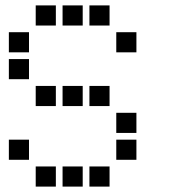

<svg xmlns="http://www.w3.org/2000/svg" viewBox="-20 -708 640 715"><path d="M114 -688Q113 -688 113 -688Q113 -688 113 -687V-614Q113 -613 113 -613Q113 -613 114 -613H187Q188 -613 188 -613Q188 -613 188 -614V-687Q188 -688 188 -688Q188 -688 187 -688ZM214 -688Q213 -688 213 -688Q213 -688 213 -687V-614Q213 -613 213 -613Q213 -613 214 -613H287Q288 -613 288 -613Q288 -613 288 -614V-687Q288 -688 288 -688Q288 -688 287 -688ZM314 -688Q313 -688 313 -688Q313 -688 313 -687V-614Q313 -613 313 -613Q313 -613 314 -613H387Q388 -613 388 -613Q388 -613 388 -614V-687Q388 -688 388 -688Q388 -688 387 -688ZM14 -588Q13 -588 13 -588Q13 -588 13 -587V-514Q13 -513 13 -513Q13 -513 14 -513H87Q88 -513 88 -513Q88 -513 88 -514V-587Q88 -588 88 -588Q88 -588 87 -588ZM414 -588Q413 -588 413 -588Q413 -588 413 -587V-514Q413 -513 413 -513Q413 -513 414 -513H487Q488 -513 488 -513Q488 -513 488 -514V-587Q488 -588 488 -588Q488 -588 487 -588ZM14 -488Q13 -488 13 -488Q13 -488 13 -487V-414Q13 -413 13 -413Q13 -413 14 -413H87Q88 -413 88 -413Q88 -413 88 -414V-487Q88 -488 88 -488Q88 -488 87 -488ZM114 -388Q113 -388 113 -388Q113 -388 113 -387V-314Q113 -313 113 -313Q113 -313 114 -313H187Q188 -313 188 -313Q188 -313 188 -314V-387Q188 -388 188 -388Q188 -388 187 -388ZM214 -388Q213 -388 213 -388Q213 -388 213 -387V-314Q213 -313 213 -313Q213 -313 214 -313H287Q288 -313 288 -313Q288 -313 288 -314V-387Q288 -388 288 -388Q288 -388 287 -388ZM314 -388Q313 -388 313 -388Q313 -388 313 -387V-314Q313 -313 313 -313Q313 -313 314 -313H387Q388 -313 388 -313Q388 -313 388 -314V-387Q388 -388 388 -388Q388 -388 387 -388ZM414 -288Q413 -288 413 -288Q413 -288 413 -287V-214Q413 -213 413 -213Q413 -213 414 -213H487Q488 -213 488 -213Q488 -213 488 -214V-287Q488 -288 488 -288Q488 -288 487 -288ZM14 -188Q13 -188 13 -188Q13 -188 13 -187V-114Q13 -113 13 -113Q13 -113 14 -113H87Q88 -113 88 -113Q88 -113 88 -114V-187Q88 -188 88 -188Q88 -188 87 -188ZM414 -188Q413 -188 413 -188Q413 -188 413 -187V-114Q413 -113 413 -113Q413 -113 414 -113H487Q488 -113 488 -113Q488 -113 488 -114V-187Q488 -188 488 -188Q488 -188 487 -188ZM114 -88Q113 -88 113 -88Q113 -88 113 -87V-14Q113 -13 113 -13Q113 -13 114 -13H187Q188 -13 188 -13Q188 -13 188 -14V-87Q188 -88 188 -88Q188 -88 187 -88ZM214 -88Q213 -88 213 -88Q213 -88 213 -87V-14Q213 -13 213 -13Q213 -13 214 -13H287Q288 -13 288 -13Q288 -13 288 -14V-87Q288 -88 288 -88Q288 -88 287 -88ZM314 -88Q313 -88 313 -88Q313 -88 313 -87V-14Q313 -13 313 -13Q313 -13 314 -13H387Q388 -13 388 -13Q388 -13 388 -14V-87Q388 -88 388 -88Q388 -88 387 -88Z"/></svg>

Font: Doto
Style: Bold
Weight: 700
Monospace: yes
Version: Version 1.000